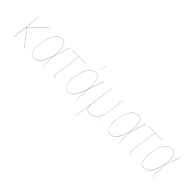

<svg xmlns="http://www.w3.org/2000/svg" viewBox="140 -1793 3059 3059"><g transform="rotate(45 1669.5 -263.5)"><path d="M335 5.9Q326.7 3.9 320.6 0Q314.5 -3.9 311 -7.8Q307.6 -11.7 298.8 -22.9L113.8 -261.2L386.2 -518.1L388.2 -517.1L117.2 -261.2L300.8 -23.9Q313 -8.3 318.8 -3.7Q324.7 1 335.9 3.9ZM70.8 0 121.1 -359.9Q135.7 -458.5 127.9 -517.1H129.9Q137.7 -458.5 123 -359.9L73.2 0Z M747.1 -265.1 837.9 -517.1H840.3L748 -261.2L740.2 -60.1Q738.8 -29.3 743.9 -17.8Q749 -6.3 762.2 0L761.2 2Q752 -2.9 747.8 -7.1Q743.7 -11.2 740.5 -24.2Q737.3 -37.1 738.3 -60.1L746.1 -257.8Q701.7 -111.3 655.8 -51.3Q609.9 8.8 549.3 8.8Q499 8.8 472.7 -31.7Q446.3 -72.3 446.3 -150.9Q446.3 -195.8 453.1 -244.9Q460 -293.9 475.6 -345Q491.2 -396 513.7 -436Q536.1 -476.1 570.8 -501.5Q605.5 -526.9 647 -526.9Q688.5 -526.9 711.9 -502.9Q735.4 -479 744.4 -421.1Q753.4 -363.3 747.1 -265.1ZM448.2 -150.9Q448.2 6.8 550.3 6.8Q608.9 6.8 654.5 -54.4Q700.2 -115.7 745.1 -262.2Q751.5 -360.8 742.7 -418.9Q733.9 -477.1 710.9 -501Q688 -524.9 647 -524.9Q606 -524.9 571.5 -499.5Q537.1 -474.1 514.9 -434.3Q492.7 -394.5 477.1 -344Q461.4 -293.5 454.8 -244.6Q448.2 -195.8 448.2 -150.9Z M1036.6 -515.1 976.6 -86.9Q972.2 -51.3 978.8 -31.5Q985.4 -11.7 1008.8 2L1007.8 3.9Q983.4 -10.7 976.3 -30.5Q969.2 -50.3 974.6 -86.9L1034.7 -515.1H948.7Q899.9 -515.1 877 -506.8V-508.8Q899.9 -517.1 948.7 -517.1H1201.7V-515.1Z M1443.4 -716.8H1445.3L1425.3 -606H1423.3ZM1504.4 -265.1 1595.2 -517.1H1597.7L1505.4 -261.2L1497.6 -60.1Q1496.1 -29.3 1501.2 -17.8Q1506.3 -6.3 1519.5 0L1518.6 2Q1509.3 -2.9 1505.1 -7.1Q1501 -11.2 1497.8 -24.2Q1494.6 -37.1 1495.6 -60.1L1503.4 -257.8Q1459 -111.3 1413.1 -51.3Q1367.2 8.8 1306.6 8.8Q1256.3 8.8 1230 -31.7Q1203.6 -72.3 1203.6 -150.9Q1203.6 -195.8 1210.4 -244.9Q1217.3 -293.9 1232.9 -345Q1248.5 -396 1271 -436Q1293.5 -476.1 1328.1 -501.5Q1362.8 -526.9 1404.3 -526.9Q1445.8 -526.9 1469.2 -502.9Q1492.7 -479 1501.7 -421.1Q1510.7 -363.3 1504.4 -265.1ZM1205.6 -150.9Q1205.6 6.8 1307.6 6.8Q1366.2 6.8 1411.9 -54.4Q1457.5 -115.7 1502.4 -262.2Q1508.8 -360.8 1500 -418.9Q1491.2 -477.1 1468.3 -501Q1445.3 -524.9 1404.3 -524.9Q1363.3 -524.9 1328.9 -499.5Q1294.4 -474.1 1272.2 -434.3Q1250 -394.5 1234.4 -344Q1218.8 -293.5 1212.2 -244.6Q1205.6 -195.8 1205.6 -150.9Z M1978 -160.2Q1967.3 -84.5 1978 0H1976.1Q1966.3 -75.7 1975.1 -147.9Q1941.9 -76.2 1895.8 -33.7Q1849.6 8.8 1795.9 8.8Q1751.5 8.8 1728.5 -18.3Q1705.6 -45.4 1706.1 -98.1Q1701.2 -65.9 1694.3 -16.1Q1687.5 33.7 1684.1 57.1L1665 189.9H1663.1L1762.2 -517.1H1764.2L1710.9 -133.8Q1700.2 -60.5 1724.4 -26.9Q1748.5 6.8 1795.9 6.8Q1849.1 6.8 1895 -36.1Q1940.9 -79.1 1975.1 -151.9L2025.9 -517.1H2027.8Z M2461.9 -265.1 2552.7 -517.1H2555.2L2462.9 -261.2L2455.1 -60.1Q2453.6 -29.3 2458.7 -17.8Q2463.9 -6.3 2477.1 0L2476.1 2Q2466.8 -2.9 2462.6 -7.1Q2458.5 -11.2 2455.3 -24.2Q2452.1 -37.1 2453.1 -60.1L2460.9 -257.8Q2416.5 -111.3 2370.6 -51.3Q2324.7 8.8 2264.2 8.8Q2213.9 8.8 2187.5 -31.7Q2161.1 -72.3 2161.1 -150.9Q2161.1 -195.8 2168 -244.9Q2174.8 -293.9 2190.4 -345Q2206.1 -396 2228.5 -436Q2251 -476.1 2285.6 -501.5Q2320.3 -526.9 2361.8 -526.9Q2403.3 -526.9 2426.8 -502.9Q2450.2 -479 2459.2 -421.1Q2468.3 -363.3 2461.9 -265.1ZM2163.1 -150.9Q2163.1 6.8 2265.1 6.8Q2323.7 6.8 2369.4 -54.4Q2415 -115.7 2460 -262.2Q2466.3 -360.8 2457.5 -418.9Q2448.7 -477.1 2425.8 -501Q2402.8 -524.9 2361.8 -524.9Q2320.8 -524.9 2286.4 -499.5Q2252 -474.1 2229.7 -434.3Q2207.5 -394.5 2191.9 -344Q2176.3 -293.5 2169.7 -244.6Q2163.1 -195.8 2163.1 -150.9Z M2751.5 -515.1 2691.4 -86.9Q2687 -51.3 2693.6 -31.5Q2700.2 -11.7 2723.6 2L2722.7 3.9Q2698.2 -10.7 2691.2 -30.5Q2684.1 -50.3 2689.5 -86.9L2749.5 -515.1H2663.6Q2614.7 -515.1 2591.8 -506.8V-508.8Q2614.7 -517.1 2663.6 -517.1H2916.5V-515.1Z M3219.2 -265.1 3310.1 -517.1H3312.5L3220.2 -261.2L3212.4 -60.1Q3210.9 -29.3 3216.1 -17.8Q3221.2 -6.3 3234.4 0L3233.4 2Q3224.1 -2.9 3220 -7.1Q3215.8 -11.2 3212.6 -24.2Q3209.5 -37.1 3210.4 -60.1L3218.3 -257.8Q3173.8 -111.3 3127.9 -51.3Q3082 8.8 3021.5 8.8Q2971.2 8.8 2944.8 -31.7Q2918.5 -72.3 2918.5 -150.9Q2918.5 -195.8 2925.3 -244.9Q2932.1 -293.9 2947.8 -345Q2963.4 -396 2985.8 -436Q3008.3 -476.1 3043 -501.5Q3077.6 -526.9 3119.1 -526.9Q3160.6 -526.9 3184.1 -502.9Q3207.5 -479 3216.6 -421.1Q3225.6 -363.3 3219.2 -265.1ZM2920.4 -150.9Q2920.4 6.8 3022.5 6.8Q3081.1 6.8 3126.7 -54.4Q3172.4 -115.7 3217.3 -262.2Q3223.6 -360.8 3214.8 -418.9Q3206.1 -477.1 3183.1 -501Q3160.2 -524.9 3119.1 -524.9Q3078.1 -524.9 3043.7 -499.5Q3009.3 -474.1 2987.1 -434.3Q2964.8 -394.5 2949.2 -344Q2933.6 -293.5 2927 -244.6Q2920.4 -195.8 2920.4 -150.9Z"/></g></svg>

Font: Fira Sans Compressed Two
Style: Italic
Weight: 100
Width: 3
Italic angle: -8°
Designer: Carrois Corporate & Edenspiekermann AG
Foundry: Carrois Corporate GbR & Edenspiekermann AG
Version: Version 4.203;PS 004.203;hotconv 1.0.88;makeotf.lib2.5.64775